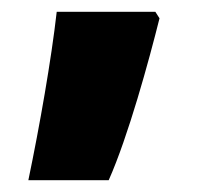

<svg xmlns="http://www.w3.org/2000/svg" viewBox="-20 -166 349 325"><path d="M250 -135 243 -146H76C67 -66 47 48 28 139H164C197 65 232 -63 250 -135Z"/></svg>

Font: Noto Sans Thai Looped UI Narrow Black
Style: Regular
Weight: 900
Width: 4
Designer: Cadson Demak Team
Foundry: Cadson Demak Co., Ltd.
Version: Version 1.000